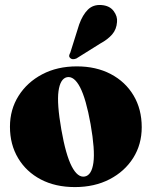

<svg xmlns="http://www.w3.org/2000/svg" viewBox="-20 -749 617 781"><path d="M292.5 -479Q371 -479 430.5 -447.8Q490 -416.5 523.2 -360.8Q556.5 -305 556.5 -231.5Q556.5 -161.5 521.8 -106.5Q487 -51.5 425.8 -19.8Q364.5 12 284.5 12Q205.5 12 146.2 -19Q87 -50 53.8 -105.5Q20.5 -161 20.5 -233.5Q20.5 -303.5 55.5 -359Q90.5 -414.5 151.8 -446.8Q213 -479 292.5 -479ZM325 -31Q353 -36.5 360 -87.5Q367 -138.5 348.5 -244Q330 -347 305.8 -393.8Q281.5 -440.5 252.5 -435Q225 -429 218 -378.2Q211 -327.5 229.5 -222Q247.5 -119 271.8 -72.2Q296 -25.5 325 -31ZM302 -649.5Q316 -688.5 337.5 -709.8Q359 -731 392.5 -728.5Q426 -726 442.2 -704.2Q458.5 -682.5 456 -659.5Q454 -629.5 436.2 -609Q418.5 -588.5 388 -572L290.5 -511Q274 -504.5 265.5 -513Q260.5 -518 261.5 -523.5Q262.5 -529 266 -535Z"/></svg>

Font: Fraunces 72pt Black
Style: Regular
Weight: 900
Version: Version 1.000;[0bf87f6ff]